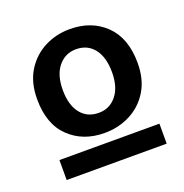

<svg xmlns="http://www.w3.org/2000/svg" viewBox="-88 -741 566 592"><g transform="rotate(-20 195.0 -445.0)"><path d="M33.2 -492.7Q33.2 -547.4 56.4 -585Q79.6 -622.6 117.7 -642.3Q155.8 -662.1 201.2 -662.1Q272.5 -662.1 317.6 -618.2Q362.8 -574.2 362.8 -492.7Q362.8 -438.5 339.6 -400.9Q316.4 -363.3 278.1 -343.8Q239.7 -324.2 194.3 -324.2Q123.5 -324.2 78.4 -367.7Q33.2 -411.1 33.2 -492.7ZM117.2 -492.7Q117.2 -443.8 138.7 -416.3Q160.2 -388.7 198.2 -388.7Q233.9 -388.7 256.3 -416.3Q278.8 -443.8 278.8 -492.7Q278.8 -542 257.3 -569.6Q235.8 -597.2 198.2 -597.2Q162.6 -597.2 139.9 -569.6Q117.2 -542 117.2 -492.7ZM33.7 -228V-293.5H361.8V-228Z"/></g></svg>

Font: Kanchenjunga
Style: Bold
Weight: 700
Designer: Becca Hirsbrunner Spalinger
Foundry: SIL International
Version: Version 2.001